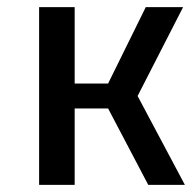

<svg xmlns="http://www.w3.org/2000/svg" viewBox="-20 -520 550 540"><path d="M284 -215H190V0H90V-500H190V-285H284L390 -500H495L367 -250L500 0H397Z"/></svg>

Font: Changa
Style: Regular
Weight: 400
Designer: Eduardo Rodriguez Tunni
Foundry: Eduardo Rodriguez Tunni
Version: Version 3.003